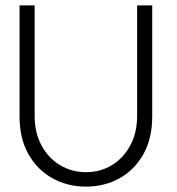

<svg xmlns="http://www.w3.org/2000/svg" viewBox="-20 -680 655 712"><path d="M488.5 -660H544.5V-248Q544.5 -166.5 511.8 -108.2Q479 -50 423.5 -19Q368 12 299 12Q230.5 12 174.5 -19Q118.5 -50 85.5 -108.2Q52.5 -166.5 52.5 -248V-660H108.5V-251Q108.5 -187.5 134 -140.5Q159.5 -93.5 202.8 -67.5Q246 -41.5 299 -41.5Q352 -41.5 394.8 -67.5Q437.5 -93.5 463 -140.5Q488.5 -187.5 488.5 -251Z"/></svg>

Font: League Spartan Thin Light
Style: Regular
Weight: 300
Version: Version 2.002